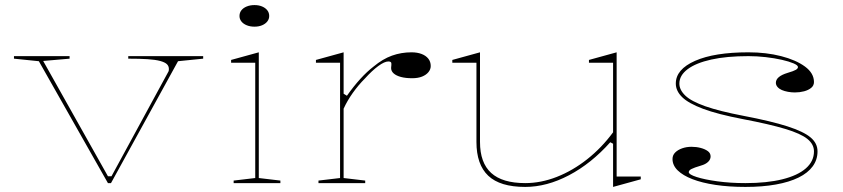

<svg xmlns="http://www.w3.org/2000/svg" viewBox="-20 -721 3319 756"><path d="M405 0 133 -480 35 -490V-500H254V-490L150 -481L405 -27H419L642 -437Q644 -440 644.5 -443Q645 -446 645 -449Q645 -461 637 -468.5Q629 -476 610.5 -481Q592 -486 561 -488Q530 -490 485 -490V-500H780V-490L681 -480L417 0Z M982 -616Q965 -616 951.5 -621.5Q938 -627 930.5 -636.5Q923 -646 923 -658Q923 -671 930.5 -680.5Q938 -690 951.5 -695.5Q965 -701 982 -701Q999 -701 1012 -695.5Q1025 -690 1032.5 -680.5Q1040 -671 1040 -658Q1040 -646 1032.5 -636.5Q1025 -627 1012 -621.5Q999 -616 982 -616ZM900 0V-10L985 -20V-474H890V-485L999 -515V-20L1084 -10V0Z M1234 0V-10L1319 -20V-474H1224V-485L1333 -515V-352L1346 -344Q1373 -382 1399 -410.5Q1425 -439 1451 -459Q1487 -489 1523.5 -502Q1560 -515 1600 -515Q1623 -515 1640 -508.5Q1657 -502 1666.5 -490Q1676 -478 1676 -461Q1676 -448 1667 -437Q1658 -426 1642 -419.5Q1626 -413 1603 -413Q1577 -413 1558.5 -418Q1540 -423 1530 -432Q1520 -441 1520 -453Q1520 -457 1520.5 -459.5Q1521 -462 1521 -465Q1521 -468 1521 -471Q1521 -479 1509 -479Q1494 -479 1469.5 -461Q1445 -443 1417 -412Q1391 -386 1369 -355Q1347 -324 1333 -293V-20L1418 -10V0Z M2048 15Q1949 15 1902.5 -29Q1856 -73 1856 -162V-474H1761V-485L1870 -515V-162Q1870 -80 1914 -40Q1958 0 2048 0Q2110 0 2172.5 -24.5Q2235 -49 2292 -94Q2349 -139 2394 -200V-474H2299V-485L2408 -515V-26H2503V-15L2394 15V-155L2383 -161Q2308 -77 2220.5 -31Q2133 15 2048 15Z M2915 15Q2850 15 2797 7Q2744 -1 2706.5 -15.5Q2669 -30 2648.5 -50Q2628 -70 2628 -95Q2628 -110 2638.5 -120.5Q2649 -131 2666 -137Q2683 -143 2703 -143Q2722 -143 2739 -138.5Q2756 -134 2767 -126Q2778 -118 2778 -105Q2778 -93 2768 -83.5Q2758 -74 2740 -69Q2713 -61 2702.5 -55.5Q2692 -50 2692 -43Q2692 -34 2723 -24Q2754 -14 2805 -7Q2856 0 2915 0Q3000 0 3060.5 -15Q3121 -30 3153 -58Q3185 -86 3185 -125Q3185 -153 3159 -174Q3133 -195 3071.5 -213.5Q3010 -232 2905 -252Q2806 -271 2748.5 -292.5Q2691 -314 2666 -338.5Q2641 -363 2641 -392Q2641 -448 2717 -481.5Q2793 -515 2927 -515Q2997 -515 3055.5 -500Q3114 -485 3149.5 -459Q3185 -433 3185 -398Q3185 -384 3174 -375Q3163 -366 3146 -361.5Q3129 -357 3110 -357Q3096 -357 3082.5 -359.5Q3069 -362 3058.5 -366.5Q3048 -371 3041.5 -378.5Q3035 -386 3035 -395Q3035 -420 3081 -434Q3105 -441 3113.5 -446Q3122 -451 3122 -457Q3122 -464 3104.5 -471.5Q3087 -479 3058.5 -485.5Q3030 -492 2995.5 -496Q2961 -500 2927 -500Q2841 -500 2780.5 -486.5Q2720 -473 2687.5 -448.5Q2655 -424 2655 -392Q2655 -367 2678.5 -344.5Q2702 -322 2757.5 -302.5Q2813 -283 2907 -265Q3017 -244 3080.5 -223.5Q3144 -203 3171.5 -180Q3199 -157 3199 -125Q3199 -92 3180 -66Q3161 -40 3124.5 -22Q3088 -4 3035 5.5Q2982 15 2915 15Z"/></svg>

Font: Kalnia SemiExpanded Thin
Style: Regular
Weight: 250
Width: 6
Designer: Frida Medrano
Foundry: Frida Medrano
Version: Version 1.105